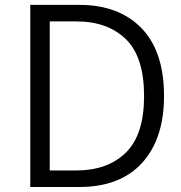

<svg xmlns="http://www.w3.org/2000/svg" viewBox="-20 -751 725 771"><path d="M101.6 0V-731.4H298.8Q457 -731.4 547.9 -638.2Q638.7 -544.9 638.7 -365.2Q638.7 -194.3 550.8 -97.2Q462.9 0 296.9 0ZM179.7 -66.4H285.2Q412.1 -66.4 485.4 -138.2Q558.6 -210 558.6 -365.2Q558.6 -522.5 485.4 -593.8Q412.1 -665 287.1 -665H179.7Z"/></svg>

Font: Gothic A1
Style: Regular
Weight: 400
Designer: HanYang I&C Co.,Ltd.
Foundry: HanYang I&C Co.,Ltd.
Version: Version 2.50